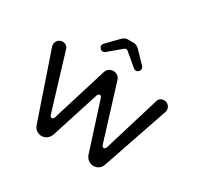

<svg xmlns="http://www.w3.org/2000/svg" viewBox="-146 -858 1065 1032"><g transform="rotate(30 386.5 -342.0)"><path d="M399.9 -337.4 495.6 -39.1Q502 -22 516.1 -11.2Q530.8 -1 547.9 -1Q564.9 -1 579.6 -11.2L586.4 -17.1Q595.2 -25.9 599.1 -38.1L737.8 -444.8Q740.2 -452.1 740.2 -459.5Q740.2 -474.6 729 -485.8Q717.8 -497.1 702.1 -497.1Q685.1 -497.1 674.8 -486.8Q669.9 -481.9 667.5 -474.6L561 -124.5Q556.6 -112.3 547.9 -112.3Q539.1 -112.3 534.7 -124.5L429.2 -465.8Q424.8 -480 413.1 -488.8Q401.4 -497.1 386.7 -497.1Q372.1 -497.1 360.4 -488.8Q348.6 -480 344.2 -465.8L238.8 -124.5Q234.4 -112.3 225.6 -112.3Q216.8 -112.3 212.4 -124.5L106 -474.6Q102.5 -484.9 93.3 -491Q84 -497.1 71.3 -497.1Q55.7 -497.1 44.4 -485.8Q33.2 -474.6 33.2 -459Q33.2 -452.1 35.6 -444.3L174.3 -38.1Q179.7 -22 193.8 -11.2Q208.5 -1 225.6 -1Q247.6 -1 264.2 -17.1Q272.9 -26.4 277.8 -39.1L373.5 -337.4Q377.9 -349.6 386.7 -349.6Q395.5 -349.6 399.9 -337.4ZM265.6 -568.4Q273.9 -558.6 283.7 -558.6Q292.5 -558.6 298.3 -564L374.5 -627.9Q383.8 -633.8 386.2 -633.8Q386.7 -633.8 386.7 -633.8Q394.5 -633.8 399.4 -627.9L475.1 -564Q481 -558.6 489.3 -558.6Q498 -558.6 505.4 -565.9Q512.7 -573.2 512.7 -581.1Q512.7 -589.4 506.3 -597.2L439 -667Q422.9 -682.6 405.3 -682.6H368.2Q349.6 -682.6 333 -665L267.1 -597.2Q260.7 -589.4 260.7 -581.1Q260.7 -574.7 265.6 -568.4Z"/></g></svg>

Font: YuPearl-Light
Style: Light
Weight: 300
Designer: Max Yao
Foundry: Max-Everyday
Version: Version 1.011; ttfautohint (v1.8.3)